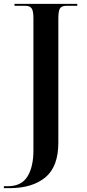

<svg xmlns="http://www.w3.org/2000/svg" viewBox="-21 -734 452 994"><path d="M-1 240H30Q146 240 213.5 184.5Q281 129 281 5V-638Q281 -677 289.5 -690.5Q298 -704 324 -704H379V-714H54V-704H109Q133 -704 142.5 -691Q152 -678 152 -640V45Q152 130 121 180Q90 230 19 230H-1Z"/></svg>

Font: Noto Serif Display Semi
Style: Regular
Weight: 600
Designer: Monotype Design Team
Foundry: Monotype Imaging Inc.
Version: Version 1.900